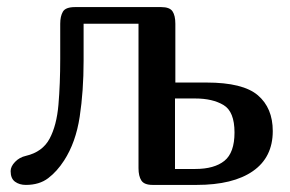

<svg xmlns="http://www.w3.org/2000/svg" viewBox="-20 -522 818 542"><path d="M411 0Q387 0 379 -12.5Q371 -25 371 -47V-455H216V-350Q216 -265 205 -192.5Q194 -120 161 -69Q141 -38 116 -19Q91 0 53 0Q35 0 22.5 -9Q10 -18 10 -39Q10 -52 22.5 -65Q35 -78 53 -82Q100 -93 120 -130.5Q140 -168 145 -226.5Q150 -285 150 -356V-455Q150 -476 157.5 -489Q165 -502 192 -502H435Q459 -502 467 -490Q475 -478 475 -455V-289H563Q666 -289 708 -253Q750 -217 750 -152Q750 -78 694 -39Q638 0 535 0ZM531 -45Q585 -45 613.5 -68Q642 -91 642 -148Q642 -207 611 -225.5Q580 -244 531 -244H474V-45Z"/></svg>

Font: Marmelad
Style: Regular
Weight: 400
Designer: Manvel Shmavonyan
Foundry: Cyreal
Version: Version 1.110; ttfautohint (v1.8.4.7-5d5b)